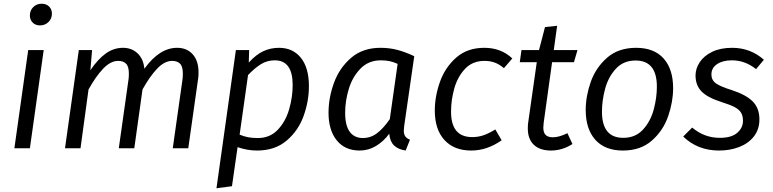

<svg xmlns="http://www.w3.org/2000/svg" viewBox="-20 -794 4138 1028"><path d="M140 0H57L131 -526H214ZM140 -711Q140 -738 158 -756Q176 -774 203 -774Q228 -774 243 -759Q258 -744 258 -721Q258 -694 239.5 -676Q221 -658 194 -658Q170 -658 155 -673Q140 -688 140 -711Z M1043 -407Q1043 -386 1041 -374L988 0H905L957 -368Q959 -380 959 -400Q959 -438 944 -453Q929 -468 902 -468Q861 -468 821.5 -426.5Q782 -385 743 -315L699 0H616L668 -368Q670 -380 670 -400Q670 -438 655 -453Q640 -468 613 -468Q572 -468 532.5 -426.5Q493 -385 454 -315L411 0H328L402 -526H473L464 -418Q503 -476 545.5 -507Q588 -538 639 -538Q685 -538 716.5 -508.5Q748 -479 753 -426Q834 -538 928 -538Q981 -538 1012 -503Q1043 -468 1043 -407Z M1243 -526H1314L1312 -459Q1351 -502 1390 -520Q1429 -538 1474 -538Q1548 -538 1591 -484.5Q1634 -431 1634 -333Q1634 -252 1605.5 -173Q1577 -94 1514.5 -41Q1452 12 1356 12Q1305 12 1252 -6L1222 203L1139 214ZM1547 -339Q1547 -471 1451 -471Q1410 -471 1376.5 -450Q1343 -429 1308 -392L1263 -73Q1288 -63 1309.5 -59Q1331 -55 1361 -55Q1425 -55 1467 -99Q1509 -143 1528 -208.5Q1547 -274 1547 -339Z M2198 -493 2144 -119Q2142 -99 2142 -94Q2142 -76 2149.5 -64.5Q2157 -53 2175 -46L2152 12Q2112 6 2090 -15Q2068 -36 2064 -78Q2033 -36 1992.5 -12Q1952 12 1906 12Q1827 12 1783 -42.5Q1739 -97 1739 -190Q1739 -270 1768 -350Q1797 -430 1859.5 -484Q1922 -538 2017 -538Q2066 -538 2109 -526.5Q2152 -515 2198 -493ZM1828 -190Q1828 -122 1852.5 -88.5Q1877 -55 1923 -55Q1965 -55 1999 -81Q2033 -107 2067 -156L2109 -452Q2087 -462 2066.5 -466.5Q2046 -471 2019 -471Q1954 -471 1911 -427.5Q1868 -384 1848 -319.5Q1828 -255 1828 -190Z M2723 -481 2678 -429Q2655 -449 2630 -458.5Q2605 -468 2574 -468Q2510 -468 2470 -425.5Q2430 -383 2412.5 -321Q2395 -259 2395 -196Q2395 -60 2508 -60Q2541 -60 2569.5 -70Q2598 -80 2632 -101L2666 -43Q2588 12 2503 12Q2411 12 2359.5 -44.5Q2308 -101 2308 -202Q2308 -278 2335.5 -355.5Q2363 -433 2422.5 -485.5Q2482 -538 2573 -538Q2663 -538 2723 -481Z M2891 -137Q2889 -119 2889 -111Q2889 -84 2901.5 -71.5Q2914 -59 2940 -59Q2974 -59 3018 -81L3045 -23Q2991 12 2930 12Q2871 12 2838.5 -18.5Q2806 -49 2806 -106Q2806 -127 2808 -138L2854 -461H2763L2772 -526H2866L2898 -649L2963 -656L2945 -526H3072L3053 -461H2936Z M3116 -205Q3116 -279 3143 -355.5Q3170 -432 3230.5 -485Q3291 -538 3386 -538Q3482 -538 3533 -481Q3584 -424 3584 -322Q3584 -249 3557.5 -172Q3531 -95 3470.5 -41.5Q3410 12 3315 12Q3219 12 3167.5 -45.5Q3116 -103 3116 -205ZM3497 -330Q3497 -470 3383 -470Q3318 -470 3277.5 -426Q3237 -382 3220 -319Q3203 -256 3203 -196Q3203 -56 3317 -56Q3382 -56 3422.5 -100Q3463 -144 3480 -207Q3497 -270 3497 -330Z M4070 -474 4028 -424Q3969 -471 3899 -471Q3849 -471 3819 -450.5Q3789 -430 3789 -395Q3789 -365 3813.5 -347.5Q3838 -330 3897 -312Q3974 -287 4010 -251Q4046 -215 4046 -155Q4046 -101 4016.5 -63.5Q3987 -26 3938 -7Q3889 12 3830 12Q3715 12 3638 -63L3686 -111Q3751 -56 3834 -56Q3897 -56 3927.5 -83Q3958 -110 3958 -147Q3958 -174 3947.5 -191Q3937 -208 3913.5 -220.5Q3890 -233 3845 -247Q3769 -271 3736.5 -304Q3704 -337 3704 -390Q3704 -427 3726.5 -461Q3749 -495 3793 -516.5Q3837 -538 3900 -538Q3998 -538 4070 -474Z"/></svg>

Font: FiraGO Book
Style: Italic
Weight: 350
Italic angle: -8°
Designer: bBox Type GmbH
Foundry: bBox Type GmbH
Version: Version 1.001